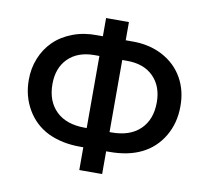

<svg xmlns="http://www.w3.org/2000/svg" viewBox="-81 -814 990 913"><g transform="rotate(10 414.5 -357.0)"><path d="M469.2 -541V-192.9H479Q567.4 -192.9 616.2 -239.7Q666 -287.1 666 -371.1Q666 -448.7 619.6 -495.1Q573.7 -541 493.2 -541ZM469.2 9.8H358.9V-100.1H342.8Q256.3 -100.1 189 -131.8Q123 -164.1 85.4 -228Q47.9 -292 47.9 -370.1Q47.4 -426.3 67.4 -475.6Q87.4 -524.9 123.5 -560.5Q159.7 -596.2 213.4 -616.7Q267.1 -637.2 330.1 -636.2H358.9V-724.1H469.2V-636.2H499Q583.5 -637.2 648.2 -602.5Q712.9 -567.9 746.8 -507.3Q780.8 -446.8 779.8 -370.1Q779.8 -291 742.2 -227.1Q666.5 -100.1 484.9 -100.1H469.2ZM358.9 -192.9V-541H335Q254.4 -541 208 -494.6Q162.1 -448.7 162.1 -371.1Q162.1 -288.1 211.4 -240.2Q260.3 -192.9 350.1 -192.9Z"/></g></svg>

Font: Open Sans
Style: SemiBold
Weight: 600
Foundry: Ascender Corporation
Version: Version 1.10